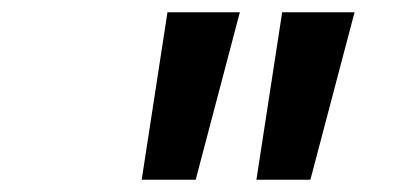

<svg xmlns="http://www.w3.org/2000/svg" viewBox="-20 -770 640 313"><path d="M211 -477 253 -750H371L299 -477ZM398 -477 440 -750H558L486 -477Z"/></svg>

Font: Red Hat Mono SemiBold
Style: Italic
Weight: 600
Italic angle: -12°
Monospace: yes
Designer: Pentagram, MCKL
Foundry: MCKL
Version: Version 1.030